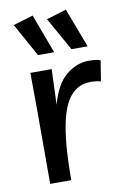

<svg xmlns="http://www.w3.org/2000/svg" viewBox="-85 -801 562 853"><g transform="rotate(-10 195.5 -375.0)"><path d="M372 -409Q353 -415 326 -415Q270 -415 234.5 -372.5Q199 -330 182.5 -238.5Q166 -147 166 0H71V-322L70 -501H166L160 -341Q185 -432 232.5 -470.5Q280 -509 334 -509Q350 -509 363.5 -507.5Q377 -506 387 -502ZM268 -573 184 -723 274 -750 341 -573ZM117 -573 34 -723 124 -750 190 -573Z"/></g></svg>

Font: Livvic Medium
Style: Regular
Weight: 500
Designer: Jacques Le Bailly, Baron von Fonthausen
Version: Version 1.001; ttfautohint (v1.8.2)